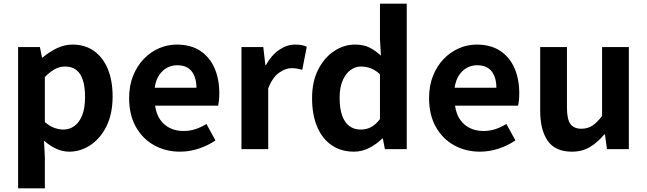

<svg xmlns="http://www.w3.org/2000/svg" viewBox="-20 -818 3547 1053"><path d="M79.3 214.9V-559.8H199L210.4 -501.9H213.2Q248.3 -532.1 290.5 -552.8Q332.7 -573.5 377.8 -573.5Q446.7 -573.5 496 -538.1Q545.4 -502.6 571.5 -439.1Q597.6 -375.6 597.6 -288.9Q597.6 -192.9 563.6 -125Q529.5 -57.1 475.3 -21.7Q421.2 13.8 359.7 13.8Q323.5 13.8 288.4 -2.2Q253.2 -18.1 221.3 -46.8L226 44.4V214.9ZM327.6 -107.4Q361 -107.4 388.1 -126.9Q415.2 -146.4 430.9 -186.2Q446.5 -226.1 446.5 -286.6Q446.5 -340.3 434.9 -377.5Q423.2 -414.6 399.1 -433.9Q375.1 -453.2 335.8 -453.2Q307.5 -453.2 281.2 -439Q255 -424.9 226 -395.7V-148.7Q252.7 -125.3 279 -116.3Q305.2 -107.4 327.6 -107.4Z M967.4 13.8Q888.9 13.8 825.7 -21.2Q762.5 -56.1 725.4 -121.9Q688.2 -187.7 688.2 -279.9Q688.2 -348.1 709.8 -402.2Q731.4 -456.3 768.6 -494.8Q805.8 -533.2 852.5 -553.4Q899.3 -573.5 948.7 -573.5Q1026.1 -573.5 1078 -539.3Q1129.9 -505.1 1156.4 -444.7Q1182.8 -384.4 1182.8 -306.4Q1182.8 -285.9 1180.9 -267.6Q1178.9 -249.4 1176.1 -238.4H830.7Q836.9 -192.8 858.2 -162.1Q879.4 -131.4 912.1 -115.5Q944.8 -99.6 986.6 -99.6Q1020.6 -99.6 1051 -109.4Q1081.3 -119.3 1112.1 -138.2L1161.6 -47.9Q1120.7 -19.8 1070 -3Q1019.4 13.8 967.4 13.8ZM828.4 -336.9H1057.3Q1057.3 -393.2 1031.4 -426.7Q1005.6 -460.2 951.1 -460.2Q922 -460.2 896.2 -446.4Q870.4 -432.6 852.4 -405.4Q834.4 -378.2 828.4 -336.9Z M1304.3 0V-559.8H1424L1435.4 -460.8H1438.2Q1468.9 -515.8 1511.2 -544.7Q1553.5 -573.5 1597.3 -573.5Q1620.7 -573.5 1635.4 -570.4Q1650.2 -567.2 1662.4 -561.8L1637.8 -435.2Q1622.4 -439.4 1609.5 -441.8Q1596.6 -444.2 1578.3 -444.2Q1546.4 -444.2 1510.7 -419.3Q1475 -394.4 1451 -333.6V0Z M1921.2 13.8Q1851.3 13.8 1799.6 -21.2Q1747.9 -56.2 1719.7 -122Q1691.5 -187.8 1691.5 -279.9Q1691.5 -371.2 1725.2 -436.8Q1758.9 -502.4 1812.7 -538Q1866.6 -573.5 1926.7 -573.5Q1974 -573.5 2006.3 -557.3Q2038.6 -541.1 2069.2 -513L2063.9 -601.1V-797.9H2210.7V0H2091L2079.7 -58.3H2076.2Q2045.5 -27.6 2005.4 -6.9Q1965.3 13.8 1921.2 13.8ZM1958.5 -107.4Q1988.9 -107.4 2014.3 -120.4Q2039.6 -133.5 2063.9 -164.8V-410.8Q2038.8 -434.2 2012.4 -443.7Q1986 -453.2 1959.1 -453.2Q1928.2 -453.2 1901.7 -433.4Q1875.1 -413.7 1858.9 -375.7Q1842.6 -337.8 1842.6 -281.5Q1842.6 -223.5 1856.3 -184.6Q1870 -145.7 1896.2 -126.6Q1922.4 -107.4 1958.5 -107.4Z M2612.4 13.8Q2533.9 13.8 2470.7 -21.2Q2407.5 -56.1 2370.4 -121.9Q2333.2 -187.7 2333.2 -279.9Q2333.2 -348.1 2354.8 -402.2Q2376.4 -456.3 2413.6 -494.8Q2450.8 -533.2 2497.5 -553.4Q2544.3 -573.5 2593.7 -573.5Q2671.1 -573.5 2723 -539.3Q2774.9 -505.1 2801.4 -444.7Q2827.8 -384.4 2827.8 -306.4Q2827.8 -285.9 2825.9 -267.6Q2823.9 -249.4 2821.1 -238.4H2475.7Q2481.9 -192.8 2503.2 -162.1Q2524.4 -131.4 2557.1 -115.5Q2589.8 -99.6 2631.6 -99.6Q2665.6 -99.6 2696 -109.4Q2726.3 -119.3 2757.1 -138.2L2806.6 -47.9Q2765.7 -19.8 2715 -3Q2664.4 13.8 2612.4 13.8ZM2473.4 -336.9H2702.3Q2702.3 -393.2 2676.4 -426.7Q2650.6 -460.2 2596.1 -460.2Q2567 -460.2 2541.2 -446.4Q2515.4 -432.6 2497.4 -405.4Q2479.4 -378.2 2473.4 -336.9Z M3116.4 13.8Q3025.3 13.8 2983.9 -45.8Q2942.6 -105.3 2942.6 -210.6V-559.8H3089.4V-228.7Q3089.4 -164.3 3108.3 -138.2Q3127.3 -112 3168.6 -112Q3202.7 -112 3228.4 -128.6Q3254.1 -145.2 3282 -182.1V-559.8H3428.8V0H3308.9L3297.9 -80.6H3294.3Q3258.2 -37.8 3216 -12Q3173.8 13.8 3116.4 13.8Z"/></svg>

Font: Noto Sans SC Thin
Style: Regular
Weight: 100
Designer: Ryoko NISHIZUKA 西塚涼子 (kana, bopomofo & ideographs); Paul D. Hunt (Latin, Greek & Cyrillic); Sandoll Communications 산돌커뮤니
Foundry: Adobe
Version: Version 2.004-H2;hotconv 1.0.118;makeotfexe 2.5.65603